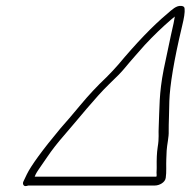

<svg xmlns="http://www.w3.org/2000/svg" viewBox="-20 -634 645 650"><path d="M97.4 -36 100.9 -44C103.2 -48 106.1 -54 111.3 -61C116.5 -68 125.9 -82 140.9 -104C155.8 -126 174.4 -150 198 -177C243.4 -229 301.8 -303 349.3 -349C373.6 -372 391.3 -390 402.7 -404C424 -430 448.5 -457 470.4 -482C499.2 -513 529.4 -542 559.6 -568L571.8 -578C569.4 -561 567.8 -556 558.5 -514C551.7 -483 543.4 -444 534.2 -399C517.9 -316 520.4 -270 517.4 -207C515.6 -179 519.4 -169 513.7 -135C511 -117 510 -95 510.5 -68C510.2 -64 510.7 -59 510.1 -54C509.2 -48 511.6 -40 509.4 -36ZM66.3 -4C69.3 -4 72.6 -5 75.9 -6H504.9C518.9 -6 539.1 -16 541.1 -32C544.1 -51 542 -76 543 -95L544.2 -124C545.2 -143 552.1 -171 551.1 -190C550.7 -211 553.4 -270 553.3 -292C555.1 -345 568.6 -429 596.3 -545C603.2 -573 606.2 -592 605 -604C604.9 -610 601.8 -613 594.1 -614C576.8 -616 562 -601 546.9 -588C496.6 -546 441.3 -488 380.2 -415C369.1 -402 355.7 -388 340.9 -373C308.1 -342 279.3 -311 251.9 -278C224.5 -245 202.2 -219 185.2 -200C122.5 -125 85.1 -73 70.9 -44L59 -19C55.8 -12 59.3 -4 66.3 -4Z"/></svg>

Font: MewTooHand
Style: UltIta
Weight: 400
Designer: Mew Too, Robert Jablonski
Version: Version 0.77